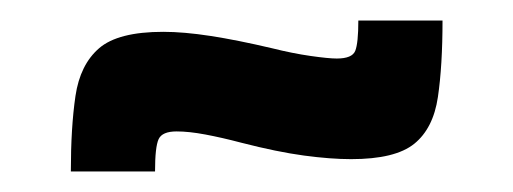

<svg xmlns="http://www.w3.org/2000/svg" viewBox="-20 -397 500 187"><path d="M49 -230Q49 -273 53.5 -303.5Q58 -334 76.5 -350Q95 -366 139 -366Q159 -366 185 -362Q211 -358 245 -350Q265 -345 282.5 -342.5Q300 -340 308 -340Q323 -340 326 -347.5Q329 -355 329 -377H411Q411 -333 406.5 -302.5Q402 -272 383.5 -257Q365 -242 322 -242Q302 -242 276 -245.5Q250 -249 215 -258Q196 -263 180 -266Q164 -269 152 -269Q138 -269 134.5 -261.5Q131 -254 131 -230Z"/></svg>

Font: Saira Condensed ExtraBold
Style: Regular
Weight: 800
Width: 3
Designer: Hector Gatti with collaboration of the Omnibus-Type team
Foundry: Omnibus-Type
Version: Version 1.101